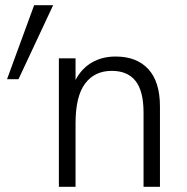

<svg xmlns="http://www.w3.org/2000/svg" viewBox="-20 -717 716 737"><path d="M111 -697H184L51 -413H7ZM206 -493H270V-410Q293 -454 332.5 -477Q372 -500 424 -500Q505 -500 549.5 -451.5Q594 -403 594 -308V0H531V-285Q531 -367 500.5 -406Q470 -445 409 -445Q343 -445 306.5 -396Q270 -347 270 -244V0H206Z"/></svg>

Font: Hanken Grotesk Light
Style: Regular
Weight: 300
Designer: Alfredo Marco Pradil
Foundry: Hanken Design Co.
Version: Version 3.014